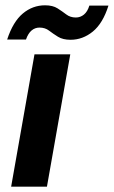

<svg xmlns="http://www.w3.org/2000/svg" viewBox="-20 -704 429 724"><path d="M22 0 110 -499H245L157 0ZM7 -555Q29 -622 66 -653Q103 -684 150 -684Q179 -684 197 -672.5Q215 -661 230 -649.5Q245 -638 266 -638Q283 -638 296.5 -649Q310 -660 317 -683H389Q368 -616 330 -585Q292 -554 246 -554Q217 -554 198.5 -565.5Q180 -577 165 -588.5Q150 -600 129 -600Q112 -600 99 -589Q86 -578 78 -555Z"/></svg>

Font: DM Sans 20pt
Style: Bold Italic
Weight: 700
Italic angle: -10°
Version: Version 4.004;gftools[0.9.30]